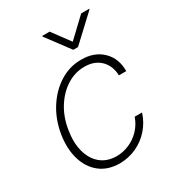

<svg xmlns="http://www.w3.org/2000/svg" viewBox="-184 -870 907 993"><g transform="rotate(-30 269.5 -374.0)"><path d="M239.7 11.7Q169.4 11.2 122.8 -25.6Q76.2 -62.5 57.4 -126.5Q38.6 -190.4 51.3 -271Q64.9 -352.5 105.7 -416.3Q146.5 -480 205.6 -516.8Q264.6 -553.7 333.5 -553.2Q411.6 -553.7 459.5 -507.1Q507.3 -460.4 506.3 -385.3H462.4Q460.9 -441.9 425.8 -477.5Q390.6 -513.2 329.6 -513.2Q272.9 -513.2 223.9 -482.2Q174.8 -451.2 140.6 -396.7Q106.4 -342.3 95.2 -272Q83.5 -202.1 97.9 -147.2Q112.3 -92.3 149.7 -60.8Q187 -29.3 244.6 -28.8Q284.7 -29.3 321 -45.2Q357.4 -61 385 -90.6Q412.6 -120.1 426.3 -159.2H470.2Q454.1 -108.4 419.9 -69.8Q385.7 -31.2 339.4 -10Q293 11.2 239.7 11.7ZM265.1 -760.3 342.8 -655.3 453.6 -760.3H502L501 -756.3L352.5 -617.7H324.2L220.7 -756.3L221.7 -760.3Z"/></g></svg>

Font: Inter Tight ExtraLight
Style: Italic
Weight: 250
Italic angle: -9.39999°
Designer: Rasmus Andersson
Foundry: rsms
Version: Version 3.004